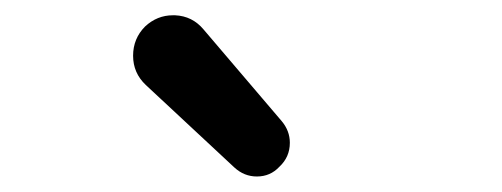

<svg xmlns="http://www.w3.org/2000/svg" viewBox="-20 -890 653 250"><path d="M343.8 -672.9Q332 -660.2 314.5 -660.2Q314.5 -660.2 314.5 -660.2Q297.9 -660.2 285.2 -671.9L169.9 -779.3Q153.3 -794.9 153.3 -817.4Q153.3 -839.8 168.9 -855.5Q184.6 -870.1 205.1 -870.1Q206.1 -870.1 208 -870.1Q230.5 -869.1 245.1 -851.6L346.7 -732.4Q357.4 -719.7 357.4 -704.1Q357.4 -685.5 343.8 -672.9Z"/></svg>

Font: Gen Jyuu GothicX Medium
Style: Regular
Weight: 500
Designer: Ryoko NISHIZUKA (kana &amp; ideographs); Paul D. Hunt (Latin, Greek &amp; Cyrillic); Wenlong ZHANG (bopomofo); Sandoll C
Version: Version 1.058.20140828